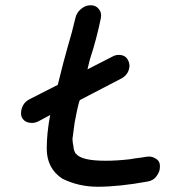

<svg xmlns="http://www.w3.org/2000/svg" viewBox="-20 -708 655 731"><path d="M352 3Q279 3 217 -28Q158 -67 158 -142V-144Q158 -201 171 -270L126 -246Q114 -240 102 -240Q72 -240 62 -264Q60 -270 60 -277Q60 -282 61 -287Q66 -317 94 -331L200 -385Q223 -479 237 -527Q254 -583 267 -639Q271 -659 288 -673.5Q305 -688 325 -688Q345 -688 356 -674Q365 -663 365 -649Q365 -644 364 -639Q348 -560 322 -481L313 -444L407 -492Q419 -499 432 -499Q461 -499 470 -473Q473 -466 473 -457Q473 -453 472 -449Q467 -421 438 -407L284 -327Q278 -315 264 -240Q259 -204 257 -187Q256 -184 256 -179Q256 -167 260 -148V-146Q260 -140 264 -131Q268 -122 270 -122Q291 -96 382 -96Q427 -96 477 -102Q491 -105 505.5 -106.5Q520 -108 536 -111L547 -112Q561 -112 573 -104Q589 -95 589 -75Q589 -70 588 -63Q586 -51 575 -36Q564 -21 543 -17Q433 3 352 3Z"/></svg>

Font: Bad Comic
Style: Italic
Weight: 400
Italic angle: -11°
Designer: GGBotNet
Foundry: GGBotNet
Version: 0.95